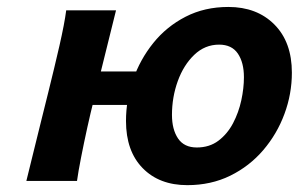

<svg xmlns="http://www.w3.org/2000/svg" viewBox="-20 -523 864 555"><path d="M315.4 -493.2 250 -229.5Q242.2 -198.7 232.4 -154.5Q222.7 -110.4 214.4 -68.1Q206.1 -25.9 202.6 0H56.2Q56.2 0 62.7 -26.4Q69.3 -52.7 79.1 -93Q88.9 -133.3 99.9 -177.2Q110.8 -221.2 119.6 -256.3Q137.2 -327.1 151.9 -391.1Q166.5 -455.1 171.4 -493.2ZM344.2 -173.3Q344.2 -233.9 364.5 -292.5Q384.8 -351.1 423.1 -398.7Q461.4 -446.3 516.4 -474.6Q571.3 -502.9 640.1 -502.9Q722.7 -502.9 773.2 -452.1Q823.7 -401.4 823.7 -313Q823.7 -251.5 802.2 -193.6Q780.8 -135.7 741 -89.1Q701.2 -42.5 645.5 -15.1Q589.8 12.2 521.5 12.2Q440.4 12.2 392.3 -37.1Q344.2 -86.4 344.2 -173.3ZM613.3 -394Q572.3 -394 541.5 -364.5Q510.7 -335 493.9 -288.6Q477.1 -242.2 477.1 -190.9Q477.1 -148.9 494.6 -122.8Q512.2 -96.7 548.8 -96.7Q585.4 -96.7 611.3 -116.2Q637.2 -135.7 653.6 -166.7Q669.9 -197.8 677.5 -232.9Q685.1 -268.1 685.1 -299.8Q685.1 -342.3 667.5 -368.2Q649.9 -394 613.3 -394ZM364.7 -219.7H145L168.9 -316.4H388.7Z"/></svg>

Font: Andika
Style: Bold Italic
Weight: 700
Italic angle: -14°
Designer: Victor Gaultney, Annie Olsen, Julie Remington, Don Collingsworth, Eric Hays, Becca Hirsbrunner
Foundry: SIL International
Version: Version 6.101